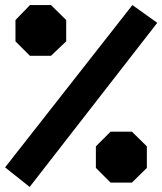

<svg xmlns="http://www.w3.org/2000/svg" viewBox="-20 -720 640 757"><path d="M98 -700 41 -641V-557L98 -500H181L241 -557V-641L181 -700ZM502 -700 0 -60 97 17 600 -630ZM416 -201 358 -143V-58L416 0H500L559 -58V-143L500 -201Z"/></svg>

Font: Kode Mono
Style: Bold
Weight: 700
Monospace: yes
Designer: Isa Ozler
Foundry: Kadena LLC
Version: Version 1.206;gftools[0.9.28]